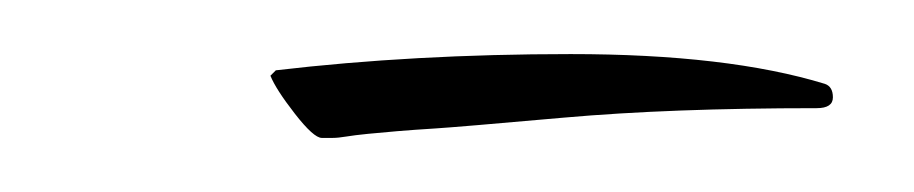

<svg xmlns="http://www.w3.org/2000/svg" viewBox="-20 -218 338 71"><path d="M103 -167H99Q96 -167 89 -176Q82 -185 80 -190L82 -192Q133 -198 191 -198Q249 -198 285 -187Q288 -186 288 -182Q288 -178 282 -178Q228 -178 188.5 -174.5Q149 -171 141 -170.5Q133 -170 127 -169.5Q121 -169 116 -168.5Q111 -168 108 -167.5Q105 -167 103 -167Z"/></svg>

Font: Ruthie
Style: Regular
Weight: 400
Designer: Robert E. Leuschke
Foundry: Robert E. Leuschke
Version: Version 1.003